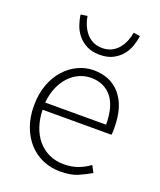

<svg xmlns="http://www.w3.org/2000/svg" viewBox="-137 -809 757 907"><g transform="rotate(20 241.5 -355.5)"><path d="M274 12Q228 12 187.5 -5Q147 -22 117 -54.5Q87 -87 69.5 -133.5Q52 -180 52 -239Q52 -298 69.5 -345Q87 -392 116.5 -424.5Q146 -457 183.5 -474.5Q221 -492 261 -492Q347 -492 396 -434Q445 -376 445 -270Q445 -261 445 -252Q445 -243 443 -234H97Q98 -189 111 -150.5Q124 -112 147.5 -84.5Q171 -57 204 -41.5Q237 -26 278 -26Q317 -26 348.5 -37.5Q380 -49 407 -69L425 -35Q396 -18 361.5 -3Q327 12 274 12ZM97 -270H403Q403 -363 365 -408.5Q327 -454 262 -454Q231 -454 203 -441.5Q175 -429 152.5 -405Q130 -381 115.5 -347Q101 -313 97 -270ZM261 -570Q222 -570 195 -584Q168 -598 150.5 -619.5Q133 -641 124 -667Q115 -693 112 -718L145 -723Q148 -702 156.5 -681Q165 -660 179 -642.5Q193 -625 213.5 -614.5Q234 -604 261 -604Q288 -604 308.5 -614.5Q329 -625 343 -642.5Q357 -660 365.5 -681Q374 -702 377 -723L410 -718Q407 -693 398 -667Q389 -641 371.5 -619.5Q354 -598 327 -584Q300 -570 261 -570Z"/></g></svg>

Font: Giro Light
Style: Regular
Weight: 300
Designer: Paul D. Hunt
Foundry: Adobe Systems Incorporated
Version: Version 1.000;PS 1.0;hotconv 1.0.88;makeotf.lib2.5.647800